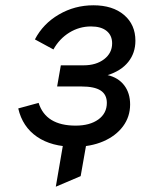

<svg xmlns="http://www.w3.org/2000/svg" viewBox="-20 -543 540 726"><path d="M191 163 230 -64H318L285 123ZM262 12Q175 12 120 -25.8Q65 -63.5 49 -133L126 -154Q153 -68 266 -68Q319.5 -68 351.8 -91.2Q384 -114.5 384 -154Q384 -185.5 360.5 -200.8Q337 -216 288 -216H196L210 -296H296Q343.5 -296 373.8 -319.2Q404 -342.5 404 -379Q404 -409 383.2 -426Q362.5 -443 324 -443Q280 -443 242.2 -419.8Q204.5 -396.5 182 -356L112 -394Q143 -453.5 202.8 -488.2Q262.5 -523 333 -523Q406 -523 449 -486.5Q492 -450 492 -389Q492 -342.5 465 -308.8Q438 -275 387 -259Q427.5 -249.5 449.8 -220.2Q472 -191 472 -148Q472 -101.5 445 -65.2Q418 -29 370.5 -8.5Q323 12 262 12Z"/></svg>

Font: Overpass
Style: Italic
Weight: 400
Italic angle: -10°
Designer: Delve Withrington, Dave Bailey, Thomas Jockin
Foundry: Delve Fonts LLC
Version: Version 4.000